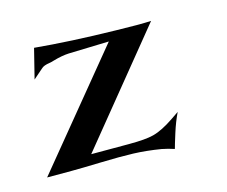

<svg xmlns="http://www.w3.org/2000/svg" viewBox="-71 -512 737 624"><g transform="rotate(-15 297.5 -200.0)"><path d="M64 -318 89 -418Q207 -407 361 -404Q439 -402 479 -404L179 -36H307Q362 -36 389 -43Q420 -51 461 -79L486 -96Q472 -67 461 -32Q449 6 446 18Q425 11 404 7Q355 -1 311.5 -2.5Q268 -4 201.5 -2Q135 0 104 0H21L329 -375L193 -371Q170 -370 139 -361Q134 -359 124.5 -357.5Q115 -356 108 -353.5Q101 -351 96 -346Z"/></g></svg>

Font: Roman Uncial Modern
Style: Medium
Weight: 500
Version: Version 001.000